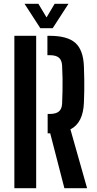

<svg xmlns="http://www.w3.org/2000/svg" viewBox="-20 -988 508 1008"><path d="M318 0 243.6 -288.1H230.2V-389.7H240.4Q274.3 -389.7 289.6 -403.2Q305 -416.6 306.1 -444.5Q307.6 -479.6 308.2 -511.8Q308.8 -544 308.4 -576.3Q308 -608.5 306.1 -643.3Q304.6 -671.8 289.4 -685Q274.3 -698.3 240.8 -698.3H228.9V-800H240.8Q334.4 -800 376 -762.4Q417.7 -724.8 420.6 -637.9Q422 -600.2 422.4 -570.3Q422.7 -540.4 422.4 -512Q422 -483.5 420.6 -449.9Q416.7 -342.6 349.7 -309L437.2 0ZM55.4 0V-800H169.9V0ZM191.7 -840 108.8 -968H181.6L224.4 -896.5L266.9 -968H339.5L256.6 -840Z"/></svg>

Font: Big Shoulders Stencil Text Thin
Style: Regular
Weight: 100
Designer: Patric King
Foundry: XO Type Co
Version: Version 2.001